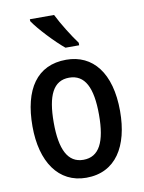

<svg xmlns="http://www.w3.org/2000/svg" viewBox="-87 -827 675 898"><g transform="rotate(-10 251.0 -378.0)"><path d="M233 -766H118V-757C144 -717 217 -640 259 -606H324V-618C297 -654 255 -721 233 -766ZM459 -270C459 -452 378 -550 252 -550C113 -550 43 -446 43 -270C43 -102 118 10 250 10C390 10 459 -103 459 -270ZM144 -270C144 -399 176 -465 251 -465C326 -465 359 -399 359 -270C359 -141 326 -75 251 -75C177 -75 144 -143 144 -270Z"/></g></svg>

Font: Noto Sans Kannada Condensed Medium
Style: Regular
Weight: 500
Width: 3
Designer: Jelle Bosma - Monotype Design Team
Foundry: Monotype Imaging Inc.
Version: Version 2.005